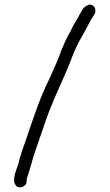

<svg xmlns="http://www.w3.org/2000/svg" viewBox="-20 -709 474 829"><path d="M41 69C40 75 42 80 45 86C55 110 92 100 95 77V70C95 62 98 56 100 49C107 27 114 5 121 -21L125 -34C138 -76 157 -126 171 -169C198 -252 233 -324 266 -400C283 -438 296 -480 314 -515C322 -532 330 -543 338 -559C347 -576 357 -593 366 -611C373 -627 385 -639 392 -656C392 -657 392 -659 391 -661C396 -677 375 -698 356 -685C338 -678 332 -659 322 -643C311 -621 294 -598 285 -575C269 -550 259 -524 246 -495C231 -449 210 -408 191 -364C152 -286 123 -197 93 -108C80 -72 67 -36 59 -1C52 22 41 42 41 69Z"/></svg>

Font: Scribbler
Style: Regular
Weight: 400
Designer: Mew Too
Foundry: Cannot Into Space Fonts
Version: Version 1.001